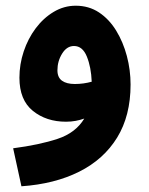

<svg xmlns="http://www.w3.org/2000/svg" viewBox="-20 -422 520 672"><path d="M55 230 26 97Q118 85 181.5 64Q245 43 275 -7Q261 -2 245 1Q229 4 211 4Q142 4 95 -34Q48 -72 48 -150Q48 -197 63 -242Q78 -287 105 -323Q132 -359 168 -380.5Q204 -402 245 -402Q291 -402 326.5 -378.5Q362 -355 386.5 -315Q411 -275 424 -226Q437 -177 437 -126Q437 -17 390 59.5Q343 136 257 179Q171 222 55 230ZM181 -176Q181 -151 197 -139.5Q213 -128 242 -128Q272 -128 301 -136Q299 -187 284 -224Q269 -261 239 -261Q214 -261 197.5 -234.5Q181 -208 181 -176Z"/></svg>

Font: Noto Sans Arabic SemCond
Style: Bold
Weight: 700
Width: 4
Designer: Monotype Design Team, Nadine Chahine, Nizar Qandah and Khaled Hosny
Foundry: Monotype Imaging Inc.
Version: Version 2.012; ttfautohint (v1.8.4.7-5d5b)